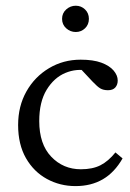

<svg xmlns="http://www.w3.org/2000/svg" viewBox="-20 -629 445 657"><path d="M238.3 7.8Q185.5 7.8 140.6 -16.6Q95.7 -41 68.8 -87.9Q42 -134.8 42 -201.2Q42 -265.6 70.3 -315.9Q98.6 -366.2 147.5 -395.5Q196.3 -424.8 255.9 -424.8Q298.8 -424.8 326.7 -414.6Q354.5 -404.3 368.7 -387.7Q382.8 -371.1 382.8 -353.5Q382.8 -338.9 374.5 -329.6Q366.2 -320.3 349.6 -320.3Q334 -320.3 323.7 -326.2Q313.5 -332 296.9 -349.6L252.9 -396.5L283.2 -386.7Q242.2 -395.5 203.6 -379.4Q165 -363.3 139.6 -321.8Q114.3 -280.3 114.3 -214.8Q114.3 -135.7 155.3 -92.8Q196.3 -49.8 256.8 -49.8Q296.9 -49.8 323.7 -63.5Q350.6 -77.1 375 -107.4L399.4 -86.9Q372.1 -39.1 332 -15.6Q292 7.8 238.3 7.8ZM239.3 -519.5Q220.7 -519.5 206.5 -532.2Q192.4 -544.9 192.4 -564.5Q192.4 -584 206.5 -596.7Q220.7 -609.4 239.3 -609.4Q257.8 -609.4 271 -596.7Q284.2 -584 284.2 -564.5Q284.2 -544.9 271 -532.2Q257.8 -519.5 239.3 -519.5Z"/></svg>

Font: Crimson Pro Light
Style: Regular
Weight: 300
Designer: Jacques Le Bailly
Foundry: Baron von Fonthausen
Version: Version 1.003